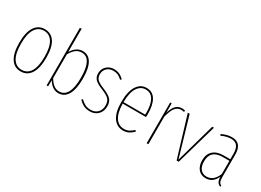

<svg xmlns="http://www.w3.org/2000/svg" viewBox="-24 -1422 2883 2118"><g transform="rotate(30 1417.5 -363.0)"><path d="M231 -528.8Q312 -528.8 356.4 -462.4Q400.9 -396 400.9 -262.2Q400.9 -127 355.7 -58.6Q310.5 9.8 229 9.8Q147.9 9.8 103.5 -58.3Q59.1 -126.5 59.1 -258.8Q59.1 -392.6 104.7 -460.7Q150.4 -528.8 231 -528.8ZM231 -508.8Q160.6 -508.8 120.8 -446.8Q81.1 -384.8 81.1 -258.8Q81.1 -134.8 119.6 -73Q158.2 -11.2 229 -11.2Q300.8 -11.2 339.8 -73.2Q378.9 -135.3 378.9 -262.2Q378.9 -386.7 340.3 -447.8Q301.8 -508.8 231 -508.8Z M714.8 -528.8Q788.1 -528.8 826.9 -462.9Q865.7 -397 865.7 -264.2Q865.7 -129.9 825.2 -60.1Q784.7 9.8 708 9.8Q629.9 9.8 577.1 -78.1L575.2 0H556.2V-732.9L578.1 -735.8V-439Q632.3 -528.8 714.8 -528.8ZM707 -11.2Q841.8 -11.2 841.8 -264.2Q841.8 -508.8 712.9 -508.8Q669.4 -508.8 638.2 -483.9Q606.9 -459 578.1 -410.2V-106.9Q632.3 -11.2 707 -11.2Z M1111.8 -528.8Q1149.9 -528.8 1180.4 -515.6Q1210.9 -502.4 1239.7 -474.1L1228 -459Q1200.2 -485.4 1174.1 -497.1Q1147.9 -508.8 1112.8 -508.8Q1065.4 -508.8 1034.2 -479Q1002.9 -449.2 1002.9 -400.9Q1002.9 -359.4 1028.3 -334.5Q1053.7 -309.6 1118.7 -284.2Q1192.4 -254.4 1222.2 -222.7Q1252 -190.9 1252 -133.8Q1252 -69.8 1212.2 -30Q1172.4 9.8 1110.8 9.8Q1064 9.8 1030 -7.3Q996.1 -24.4 965.8 -56.2L979 -69.8Q1009.8 -39.1 1039.3 -24.4Q1068.8 -9.8 1110.8 -9.8Q1162.6 -9.8 1196.3 -43Q1230 -76.2 1230 -133.8Q1230 -185.1 1204.3 -212.2Q1178.7 -239.3 1107.9 -268.1Q1038.6 -294.9 1009.8 -324.2Q981 -353.5 981 -400.9Q981 -456.5 1019 -492.7Q1057.1 -528.8 1111.8 -528.8Z M1681.6 -284.2Q1681.6 -268.6 1679.7 -246.1H1382.8Q1385.7 -126.5 1425.5 -68.8Q1465.3 -11.2 1531.7 -11.2Q1567.9 -11.2 1594.7 -24.4Q1621.6 -37.6 1649.9 -64.9L1663.6 -50.8Q1633.3 -20.5 1602.5 -5.4Q1571.8 9.8 1532.7 9.8Q1453.1 9.8 1407 -58.3Q1360.8 -126.5 1360.8 -254.9Q1360.8 -387.7 1405.5 -458.3Q1450.2 -528.8 1526.9 -528.8Q1603.5 -528.8 1642.6 -464.8Q1681.6 -400.9 1681.6 -284.2ZM1658.7 -265.1Q1659.7 -272.9 1659.7 -292Q1659.7 -395 1626.7 -451.9Q1593.8 -508.8 1526.9 -508.8Q1462.9 -508.8 1423.6 -448.5Q1384.3 -388.2 1382.8 -265.1Z M1978.5 -528.8Q1999 -528.8 2018.6 -522.9L2014.2 -504.9Q1995.6 -509.8 1978.5 -509.8Q1931.2 -509.8 1901.9 -471.4Q1872.6 -433.1 1852.5 -351.1V0H1830.6V-519H1849.6L1850.6 -399.9Q1869.6 -466.3 1899.9 -497.6Q1930.2 -528.8 1978.5 -528.8Z M2388.2 -519 2239.3 0H2212.4L2055.2 -519H2079.1L2225.1 -19L2366.2 -519Z M2740.2 -96.2Q2740.2 -55.2 2748.8 -35.2Q2757.3 -15.1 2778.3 -5.9L2773.4 9.8Q2746.1 -0.5 2733.4 -22.5Q2720.7 -44.4 2720.2 -85.9Q2696.8 -37.6 2664.1 -13.9Q2631.3 9.8 2585.4 9.8Q2524.4 9.8 2489.5 -32.5Q2454.6 -74.7 2454.6 -144Q2454.6 -222.7 2501.5 -265.4Q2548.3 -308.1 2632.3 -308.1H2718.3V-377Q2718.3 -441.9 2693.8 -475.3Q2669.4 -508.8 2614.3 -508.8Q2557.6 -508.8 2493.2 -478L2485.4 -495.1Q2551.3 -528.8 2615.2 -528.8Q2740.2 -528.8 2740.2 -378.9ZM2585.4 -11.2Q2675.3 -11.2 2718.3 -120.1V-288.1H2634.3Q2478.5 -288.1 2478.5 -144Q2478.5 -81.1 2506.8 -46.1Q2535.2 -11.2 2585.4 -11.2Z"/></g></svg>

Font: Fira Sans Compressed Thin
Style: Regular
Weight: 100
Width: 1
Designer: Carrois Corporate & Edenspiekermann AG
Foundry: Carrois Corporate GbR & Edenspiekermann AG
Version: Version 4.203;PS 004.203;hotconv 1.0.88;makeotf.lib2.5.64775